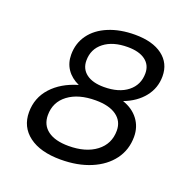

<svg xmlns="http://www.w3.org/2000/svg" viewBox="-126 -826 940 953"><g transform="rotate(20 344.0 -349.5)"><path d="M627 -556Q627 -494 589 -446.5Q551 -399 485 -374Q538 -356 567.5 -317Q597 -278 597 -226Q597 -157 558.5 -105Q520 -53 451 -24Q382 5 292 5Q185 5 125 -40Q65 -85 65 -163Q65 -239 115 -294Q165 -349 251 -374Q209 -393 186.5 -426Q164 -459 164 -503Q164 -563 197 -608.5Q230 -654 290.5 -679Q351 -704 429 -704Q522 -704 574.5 -664.5Q627 -625 627 -556ZM245 -501Q245 -457 278 -432Q311 -407 371 -407Q450 -407 496 -443.5Q542 -480 542 -541Q542 -585 509 -609.5Q476 -634 416 -634Q338 -634 291.5 -598Q245 -562 245 -501ZM158 -181Q158 -129 196.5 -100.5Q235 -72 306 -72Q397 -72 451.5 -113.5Q506 -155 506 -225Q506 -275 467 -303Q428 -331 357 -331Q266 -331 212 -290.5Q158 -250 158 -181Z"/></g></svg>

Font: Gontserrat
Style: Italic
Weight: 400
Italic angle: -11.3°
Designer: Julieta Ulanovsky
Foundry: Julieta Ulanovsky
Version: Version 6.001